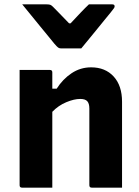

<svg xmlns="http://www.w3.org/2000/svg" viewBox="-20 -861 640 881"><path d="M353 -639H259Q252 -639 246.5 -643Q241 -647 229 -661Q222 -670 205 -690.5Q188 -711 166 -738Q144 -765 122 -792Q100 -819 82 -841H194Q205 -841 210.5 -839Q216 -837 223 -830Q231 -822 249 -803.5Q267 -785 297 -754H304Q332 -784 351.5 -804.5Q371 -825 388 -841H495Q506 -841 506 -832Q506 -828 503 -823.5Q500 -819 488 -804Q477 -791 458.5 -768Q440 -745 419.5 -720Q399 -695 381 -673Q363 -651 353 -639ZM220 0H81Q70 0 70 -11V-540H209Q220 -540 220 -529V-454H240Q268 -498 308.5 -525Q349 -552 398 -552Q463 -552 501.5 -510Q540 -468 540 -394V0H401Q390 0 390 -11V-363Q390 -386 380.5 -396.5Q371 -407 348 -407Q320 -407 284 -392Q248 -377 220 -348Z"/></svg>

Font: Recursive Sn Lnr St XBd
Style: Regular
Weight: 800
Version: Version 1.079;hotconv 1.0.112;makeotfexe 2.5.65598; ttfautoh